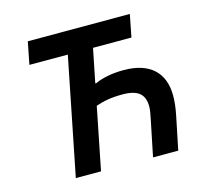

<svg xmlns="http://www.w3.org/2000/svg" viewBox="-101 -813 991 927"><g transform="rotate(-15 394.0 -349.0)"><path d="M167 0H293L355 -311C391 -324 432 -332 489 -332C566 -332 599 -304 599 -242C599 -224 594 -201 589 -176L553 0H679L713 -166C721 -205 724 -235 724 -263C724 -379 655 -444 524 -444C465 -444 414 -433 381 -417H376L410 -586H602L624 -698H114L92 -586H284Z"/></g></svg>

Font: Braiins Sans SemiBold
Style: Italic
Weight: 600
Italic angle: -11.31°
Designer: Mike Abbink, Paul van der Laan, Pieter van Rosmalen, Jiri Chlebus, Lubos Buracinsky
Foundry: Bold Monday, Sudetype
Version: Version 1.000;hotconv 1.0.109;makeotfexe 2.5.65596